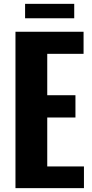

<svg xmlns="http://www.w3.org/2000/svg" viewBox="-20 -974 478 994"><path d="M109.9 -879.4V-954.1H364.3V-879.4ZM60.1 0V-809.6H412.6V-695.3H224.6V-481H370.6V-365.7H224.6V-112.3H414.6V0Z"/></svg>

Font: Oswald
Style: DemiBold
Weight: 600
Designer: Vernon Adams
Foundry: Vernon Adams
Version: 3.0; ttfautohint (v0.95) -l 8 -r 50 -G 200 -x 0 -w "G" -W -c